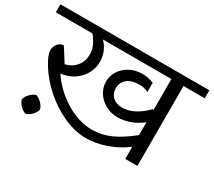

<svg xmlns="http://www.w3.org/2000/svg" viewBox="-153 -888 1344 1207"><g transform="rotate(30 518.5 -285.0)"><path d="M1059 -580H905V0H817V-88Q755 -41 680 -15Q605 11 537 11Q457 11 374 -26.5Q291 -64 221 -125.5Q151 -187 107 -258Q67 -322 67 -357Q67 -383 84 -404Q101 -425 126 -425L189 -325Q238 -336 267 -371.5Q296 -407 296 -457Q296 -488 284 -516.5Q272 -545 244 -580H-22V-638H1059ZM817 -173V-266Q778 -235 733 -218.5Q688 -202 644 -202Q596 -202 556 -223.5Q516 -245 492.5 -281.5Q469 -318 469 -361Q469 -404 492 -439.5Q515 -475 555 -496Q595 -517 643 -517Q685 -517 727 -501V-434Q696 -449 661 -449Q606 -449 574.5 -424Q543 -399 543 -355Q543 -316 569 -292.5Q595 -269 638 -269Q681 -269 726 -292.5Q771 -316 813 -360L817 -348V-580H320Q346 -554 360 -520Q374 -486 374 -449Q374 -400 350.5 -359Q327 -318 286 -292Q245 -266 195 -261Q254 -172 350 -113Q446 -54 544 -54Q611 -54 675.5 -82.5Q740 -111 817 -173ZM198 0Q192 23 172.5 42.5Q153 62 132 68Q111 62 91.5 42.5Q72 23 66 0Q72 -23 91.5 -42.5Q111 -62 132 -68Q153 -62 172.5 -42.5Q192 -23 198 0Z"/></g></svg>

Font: Amiko
Style: Regular
Weight: 400
Designer: Pablo Impallari, Rodrigo Fuenzalida, Andres Torresi
Foundry: Impallari Type
Version: Version 1.001; ttfautohint (v1.3)